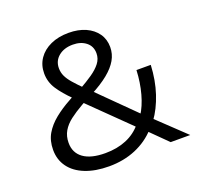

<svg xmlns="http://www.w3.org/2000/svg" viewBox="-126 -850 1027 996"><g transform="rotate(-20 387.5 -352.5)"><path d="M313 9Q238 9 182.5 -13Q127 -35 97.5 -75.5Q68 -116 68 -170Q68 -221 90 -258.5Q112 -296 150.5 -327Q189 -358 237 -384L272 -404L259 -386Q212 -432 186 -472Q160 -512 160 -559Q160 -605 184 -640Q208 -675 251 -694.5Q294 -714 350 -714Q404 -714 444 -696Q484 -678 506.5 -646Q529 -614 529 -571Q529 -533 510 -500Q491 -467 453 -436Q415 -405 356 -374L358 -392L568 -184L553 -183Q580 -224 596.5 -284Q613 -344 616 -412H695Q691 -328 667.5 -257Q644 -186 606 -134L602 -153L763 0H655L555 -99H574Q527 -47 460.5 -19Q394 9 313 9ZM318 -62Q383 -62 434.5 -83.5Q486 -105 521 -148V-129L287 -358L321 -357L288 -338Q248 -315 218.5 -292.5Q189 -270 172.5 -242Q156 -214 156 -177Q156 -122 197.5 -92Q239 -62 318 -62ZM350 -649Q302 -649 271.5 -624Q241 -599 241 -558Q241 -535 250.5 -514.5Q260 -494 280 -471Q300 -448 330 -418L309 -420Q350 -443 382 -465Q414 -487 432.5 -511Q451 -535 451 -565Q451 -604 422.5 -626.5Q394 -649 350 -649Z"/></g></svg>

Font: Nunito Sans 10pt SemiExpanded
Style: Regular
Weight: 400
Width: 6
Designer: Vernon Adams
Foundry: Vernon Adams
Version: Version 3.101;gftools[0.9.27]